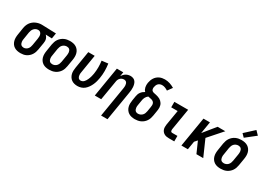

<svg xmlns="http://www.w3.org/2000/svg" viewBox="-6 -1733 4012 2909"><g transform="rotate(30 2000.0 -278.5)"><path d="M205 8Q176 8 147.5 2Q119 -4 95.5 -19Q72 -34 56.5 -56.5Q41 -79 33.5 -106.5Q26 -134 26.5 -163.5Q27 -193 32 -222L51 -342Q55 -367 64 -391.5Q73 -416 87.5 -437.5Q102 -459 123 -476.5Q144 -494 167.5 -505Q191 -516 216 -522Q241 -528 266 -528Q270 -528 273.5 -528Q277 -528 281 -528L523 -520L507 -424L397 -428Q410 -416 419 -401.5Q428 -387 433 -370Q438 -353 437.5 -334.5Q437 -316 434 -298L414 -178Q410 -153 402 -129Q394 -105 380 -82.5Q366 -60 346 -42Q326 -24 303 -12.5Q280 -1 255 3.5Q230 8 205 8ZM206 -88Q225 -88 243.5 -97Q262 -106 275 -121.5Q288 -137 294.5 -156Q301 -175 304 -193L324 -313Q327 -333 327.5 -352Q328 -371 322.5 -388.5Q317 -406 303.5 -418.5Q290 -431 271 -432H265Q264 -432 262.5 -432Q261 -432 259 -432Q241 -432 222.5 -422.5Q204 -413 191 -397.5Q178 -382 171 -363.5Q164 -345 161 -327L142 -207Q139 -193 138 -179.5Q137 -166 139 -152.5Q141 -139 145.5 -127Q150 -115 158.5 -106Q167 -97 180 -92.5Q193 -88 206 -88Z M706 8Q676 8 647.5 2Q619 -4 596 -19Q573 -34 557 -56.5Q541 -79 533.5 -106.5Q526 -134 526.5 -163.5Q527 -193 532 -222L551 -342Q556 -367 564 -392Q572 -417 587 -439Q602 -461 623 -479Q644 -497 668 -508Q692 -519 717.5 -523.5Q743 -528 767 -528Q797 -528 825.5 -522Q854 -516 877.5 -501Q901 -486 917 -463.5Q933 -441 940.5 -413.5Q948 -386 947.5 -356.5Q947 -327 942 -298L922 -178Q918 -153 909.5 -128Q901 -103 886.5 -81Q872 -59 851 -41Q830 -23 806 -12Q782 -1 756.5 3.5Q731 8 706 8ZM707 -88Q727 -88 746.5 -96Q766 -104 780 -119.5Q794 -135 801.5 -154.5Q809 -174 812 -193L832 -313Q834 -327 835 -341Q836 -355 834.5 -368Q833 -381 828 -393.5Q823 -406 814 -415Q805 -424 792.5 -428Q780 -432 766 -432Q747 -432 727.5 -424Q708 -416 693.5 -400.5Q679 -385 672 -365.5Q665 -346 661 -327L642 -207Q639 -193 638 -179Q637 -165 639 -152Q641 -139 645.5 -126.5Q650 -114 659 -105Q668 -96 681 -92Q694 -88 707 -88Z M1201 8Q1172 8 1145 1Q1118 -6 1096.5 -21.5Q1075 -37 1060.5 -60Q1046 -83 1039.5 -109.5Q1033 -136 1034 -165Q1035 -194 1040 -222L1089 -520H1201L1150 -207Q1147 -194 1146 -181Q1145 -168 1146 -155.5Q1147 -143 1150 -131Q1153 -119 1160 -109Q1167 -99 1178 -93.5Q1189 -88 1202 -88Q1217 -88 1232 -94.5Q1247 -101 1258 -112.5Q1269 -124 1277.5 -137.5Q1286 -151 1292.5 -165.5Q1299 -180 1304.5 -194.5Q1310 -209 1314 -223.5Q1318 -238 1321 -253Q1324 -268 1327 -282Q1336 -340 1336 -397Q1336 -454 1328 -509L1438 -522Q1447 -460 1447.5 -396.5Q1448 -333 1437 -268Q1432 -237 1423.5 -205.5Q1415 -174 1401.5 -143.5Q1388 -113 1368.5 -84.5Q1349 -56 1323 -34Q1297 -12 1264.5 -2Q1232 8 1201 8Z M1737 215 1824 -313Q1826 -327 1827 -340Q1828 -353 1827 -366Q1826 -379 1822 -391.5Q1818 -404 1810.5 -413.5Q1803 -423 1791 -427.5Q1779 -432 1766 -432Q1748 -432 1731 -425Q1714 -418 1701 -404.5Q1688 -391 1681 -374Q1674 -357 1672 -340L1615 0H1503L1589 -520H1701L1689 -448Q1701 -466 1716 -481.5Q1731 -497 1749 -507.5Q1767 -518 1787 -523Q1807 -528 1827 -528Q1852 -528 1875 -518.5Q1898 -509 1912 -490Q1926 -471 1932.5 -447.5Q1939 -424 1941 -399Q1943 -374 1940.5 -348.5Q1938 -323 1934 -298L1849 215Z M2206 8Q2176 8 2147.5 2Q2119 -4 2096 -19Q2073 -34 2057 -56.5Q2041 -79 2033.5 -106.5Q2026 -134 2026.5 -163.5Q2027 -193 2032 -222L2045 -301Q2048 -321 2055 -339.5Q2062 -358 2074.5 -375Q2087 -392 2103 -405Q2119 -418 2138 -428Q2124 -440 2116 -456.5Q2108 -473 2104 -491.5Q2100 -510 2100 -529Q2100 -548 2103 -568Q2107 -591 2115 -614Q2123 -637 2136 -658Q2149 -679 2168 -696Q2187 -713 2209 -723.5Q2231 -734 2255 -738.5Q2279 -743 2302 -743Q2348 -743 2391 -729Q2434 -715 2471 -692L2412 -611Q2389 -626 2363.5 -636.5Q2338 -647 2309 -647Q2292 -647 2274.5 -641Q2257 -635 2244 -622Q2231 -609 2224 -592Q2217 -575 2214 -557Q2211 -538 2215 -520Q2219 -502 2234 -492.5Q2249 -483 2267.5 -480Q2286 -477 2303.5 -472.5Q2321 -468 2338.5 -462.5Q2356 -457 2371.5 -448Q2387 -439 2399.5 -427Q2412 -415 2421.5 -400Q2431 -385 2436 -368Q2441 -351 2442 -332.5Q2443 -314 2440.5 -295Q2438 -276 2435 -257L2422 -178Q2418 -153 2409.5 -128Q2401 -103 2386.5 -81Q2372 -59 2351 -41Q2330 -23 2306 -12Q2282 -1 2256.5 3.5Q2231 8 2206 8ZM2206 -88Q2226 -88 2245.5 -96Q2265 -104 2279.5 -119.5Q2294 -135 2301.5 -154.5Q2309 -174 2312 -193L2325 -272Q2328 -289 2328.5 -306Q2329 -323 2323.5 -338Q2318 -353 2305.5 -363Q2293 -373 2277.5 -378Q2262 -383 2245.5 -385.5Q2229 -388 2213 -392Q2200 -383 2189.5 -370.5Q2179 -358 2172 -344Q2165 -330 2161 -315.5Q2157 -301 2155 -286L2142 -207Q2139 -193 2138 -179.5Q2137 -166 2139 -152.5Q2141 -139 2145.5 -127Q2150 -115 2158.5 -106Q2167 -97 2179.5 -92.5Q2192 -88 2206 -88Z M2800 0Q2778 0 2757 -3.5Q2736 -7 2718 -17Q2700 -27 2687 -42.5Q2674 -58 2667.5 -77.5Q2661 -97 2661 -119Q2661 -141 2664 -163L2708 -424H2595V-520H2836L2774 -147Q2773 -138 2773 -129.5Q2773 -121 2775.5 -113.5Q2778 -106 2785 -101Q2792 -96 2800 -96H2893V0Z M3018 0 3104 -520H3217L3183 -313L3351 -520H3486L3276 -282L3400 0H3281L3196 -192L3155 -145L3131 0Z M3706 8Q3676 8 3647.5 2Q3619 -4 3596 -19Q3573 -34 3557 -56.5Q3541 -79 3533.5 -106.5Q3526 -134 3526.5 -163.5Q3527 -193 3532 -222L3551 -342Q3556 -367 3564 -392Q3572 -417 3587 -439Q3602 -461 3623 -479Q3644 -497 3668 -508Q3692 -519 3717.5 -523.5Q3743 -528 3767 -528Q3797 -528 3825.5 -522Q3854 -516 3877.5 -501Q3901 -486 3917 -463.5Q3933 -441 3940.5 -413.5Q3948 -386 3947.5 -356.5Q3947 -327 3942 -298L3922 -178Q3918 -153 3909.5 -128Q3901 -103 3886.5 -81Q3872 -59 3851 -41Q3830 -23 3806 -12Q3782 -1 3756.5 3.5Q3731 8 3706 8ZM3707 -88Q3727 -88 3746.5 -96Q3766 -104 3780 -119.5Q3794 -135 3801.5 -154.5Q3809 -174 3812 -193L3832 -313Q3834 -327 3835 -341Q3836 -355 3834.5 -368Q3833 -381 3828 -393.5Q3823 -406 3814 -415Q3805 -424 3792.5 -428Q3780 -432 3766 -432Q3747 -432 3727.5 -424Q3708 -416 3693.5 -400.5Q3679 -385 3672 -365.5Q3665 -346 3661 -327L3642 -207Q3639 -193 3638 -179Q3637 -165 3639 -152Q3641 -139 3645.5 -126.5Q3650 -114 3659 -105Q3668 -96 3681 -92Q3694 -88 3707 -88ZM3777 -574 3726 -626 3885 -772 3947 -708Z"/></g></svg>

Font: Iosevka SS04 Oblique
Style: Bold
Weight: 700
Italic angle: -9°
Monospace: yes
Designer: Belleve Invis
Foundry: Belleve Invis
Version: Version 19.0.0; ttfautohint (v1.8.4)